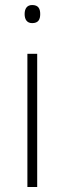

<svg xmlns="http://www.w3.org/2000/svg" viewBox="-20 -744 257 764"><path d="M108 -724C87 -724 78 -709 78 -688C78 -667 87 -652 108 -652C133 -652 140 -667 140 -688C140 -709 133 -724 108 -724ZM128 -530H89V0H128Z"/></svg>

Font: Noto Sans Tamil ExtraLight
Style: Regular
Weight: 200
Designer: Jelle Bosma - Monotype Design Team
Foundry: Monotype Imaging Inc.
Version: Version 2.004